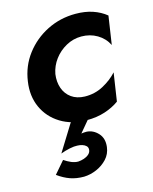

<svg xmlns="http://www.w3.org/2000/svg" viewBox="-110 -544 694 870"><g transform="rotate(-15 237.0 -108.5)"><path d="M170 -230Q177 -267 199.5 -297Q222 -327 255.5 -345.5Q289 -364 327 -364Q368 -364 401 -344.5Q434 -325 451 -291L471 -424Q444 -446 408.5 -458Q373 -470 328 -470Q256 -470 194.5 -439Q133 -408 92 -354Q51 -300 41 -230Q31 -163 55.5 -109Q80 -55 132 -23Q184 9 254 9Q301 9 339.5 -3.5Q378 -16 407 -37L427 -169Q400 -139 360 -117.5Q320 -96 273 -97Q236 -98 211 -116Q186 -134 175.5 -164Q165 -194 170 -230ZM217 -59 103 125Q124 117 146 112.5Q168 108 181 109Q193 109 204.5 112.5Q216 116 223 123Q230 130 229 141Q228 153 218.5 161.5Q209 170 195.5 174.5Q182 179 168 180Q152 180 135.5 173Q119 166 103 155L54 212Q83 233 111.5 243Q140 253 176 253Q206 252 235 239.5Q264 227 285 204.5Q306 182 310 150Q315 110 292.5 85.5Q270 61 239 59Q232 59 225.5 59.5Q219 60 214 61L313 -57Z"/></g></svg>

Font: Jost SemiBold
Style: Italic
Weight: 600
Italic angle: -5°
Version: Version 3.710